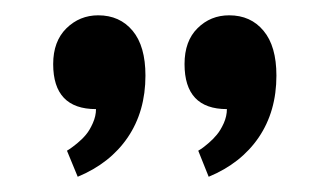

<svg xmlns="http://www.w3.org/2000/svg" viewBox="-20 -608 433 252"><path d="M82 -376 67.9 -410.2Q69.3 -411.1 72 -412.8Q74.7 -414.6 81.3 -419.9Q87.9 -425.3 92.8 -431.2Q97.7 -437 101.8 -446.3Q106 -455.6 106 -464.8Q49.8 -464.8 49.8 -523.9Q49.8 -553.7 67.1 -570.8Q84.5 -587.9 108.9 -587.9Q137.2 -587.9 154.1 -567.6Q170.9 -547.4 170.9 -508.8Q170.9 -461.9 147.7 -427.7Q124.5 -393.6 82 -376ZM253.9 -376 240.2 -410.2Q241.7 -411.1 244.4 -412.8Q247.1 -414.6 253.4 -419.9Q259.8 -425.3 264.6 -431.2Q269.5 -437 273.7 -446.3Q277.8 -455.6 277.8 -464.8Q222.2 -464.8 222.2 -523.9Q222.2 -554.2 239.3 -571Q256.3 -587.9 280.8 -587.9Q309.1 -587.9 325.9 -567.6Q342.8 -547.4 342.8 -508.8Q342.8 -461.9 319.6 -427.7Q296.4 -393.6 253.9 -376Z"/></svg>

Font: Neutral Grotesk
Style: Regular
Weight: 400
Designer: Nawras Khrais
Foundry: Nawras Khrais
Version: Version 1.000;PS 001.000;hotconv 1.0.88;makeotf.lib2.5.64775